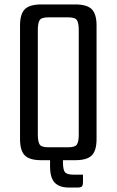

<svg xmlns="http://www.w3.org/2000/svg" viewBox="-20 -720 524 863"><path d="M70 -605Q70 -657 91.5 -678.5Q113 -700 165 -700H319Q371 -700 392.5 -678.5Q414 -657 414 -605V-95Q414 -43 392.5 -21.5Q371 0 319 0H263V8Q263 43 272 54Q281 65 310 65H353V96Q353 112 348.5 117.5Q344 123 328 123H290Q247 123 226 101Q205 79 205 28V0H165Q113 0 91.5 -21.5Q70 -43 70 -95ZM150 -115Q150 -84 158 -71Q166 -58 197 -58H287Q318 -58 326 -71Q334 -84 334 -115V-585Q334 -616 326 -629Q318 -642 287 -642H197Q166 -642 158 -629Q150 -616 150 -585Z"/></svg>

Font: Rationale
Style: Regular
Weight: 400
Designer: Cyreal (www.cyreal.org)
Foundry: Cyreal (www.cyreal.org)
Version: Version 1.011